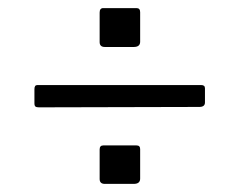

<svg xmlns="http://www.w3.org/2000/svg" viewBox="-20 -610 591 474"><path d="M326 -169Q326 -156 310 -156H239Q226 -156 226 -168V-241Q226 -251 235 -251H317Q326 -251 326 -242ZM486 -357Q486 -346 472 -346L76 -345Q70 -345 67.5 -347Q65 -349 65 -355V-390Q65 -400 72 -400H477Q486 -400 486 -392ZM326 -507Q326 -494 310 -494H239Q226 -494 226 -506V-579Q226 -590 235 -590H317Q326 -590 326 -580Z"/></svg>

Font: Libre Franklin Light
Style: Regular
Weight: 300
Designer: Pablo Impallari, Rodrigo Fuenzalida, Nhung Nguyen
Foundry: Impallari Type
Version: Version 3.000